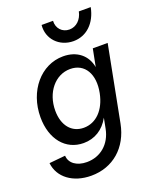

<svg xmlns="http://www.w3.org/2000/svg" viewBox="-170 -837 943 1153"><g transform="rotate(-20 301.0 -260.5)"><path d="M211 216C350 216 454 126 482 -19L575 -500H480L458 -388C444 -466 384 -516 295 -516C153 -516 43 -386 43 -218C43 -78 120 16 235 16C306 16 364 -20 400 -86L387 -19C369 72 302 130 214 130C149 130 105 97 103 49L0 59C10 153 95 216 211 216ZM267 -70C190 -70 140 -130 140 -225C140 -341 213 -430 309 -430C402 -430 450 -348 427 -233C407 -132 346 -70 267 -70ZM387 -580C470 -580 534 -640 553 -737H477C467 -688 432 -654 388 -654C342 -654 309 -689 312 -737H239C230 -650 296 -580 387 -580Z"/></g></svg>

Font: Uncut Sans Medium Italic
Style: Regular
Weight: 500
Italic angle: -11°
Designer: Kasper Nordkvist
Foundry: UNCUT.wtf
Version: Version 1.304;Glyphs 3.2 (3246)